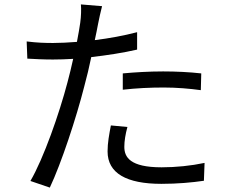

<svg xmlns="http://www.w3.org/2000/svg" viewBox="-20 -815 1040 871"><path d="M558 -239 483 -246C475 -204 468 -167 468 -128C468 -29 554 19 712 19C785 19 851 13 905 5L908 -76C847 -63 778 -56 713 -56C570 -56 544 -102 544 -149C544 -175 549 -206 558 -239ZM443 -787 347 -795C349 -774 348 -740 344 -712C341 -692 336 -660 329 -625C290 -622 254 -620 221 -620C185 -620 149 -621 101 -627L104 -549C140 -547 176 -545 220 -545C248 -545 279 -546 312 -548C304 -512 295 -474 286 -441C249 -300 178 -97 118 6L206 36C258 -74 326 -280 362 -422C374 -466 385 -512 394 -556C464 -564 537 -575 602 -590V-669C541 -653 475 -641 410 -633C416 -660 421 -686 425 -707C429 -727 437 -765 443 -787ZM537 -482V-408C599 -415 660 -418 723 -418C781 -418 840 -413 891 -406L893 -482C839 -488 779 -491 720 -491C656 -491 590 -487 537 -482Z"/></svg>

Font: Source Han Sans HK
Style: Regular
Weight: 400
Designer: Ryoko NISHIZUKA 西塚涼子 (kana, bopomofo & ideographs); Paul D. Hunt (Latin, Greek & Cyrillic); Sandoll Communications 산돌커뮤니
Foundry: Adobe
Version: Version 2.000;hotconv 1.0.107;makeotfexe 2.5.65593